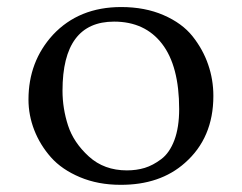

<svg xmlns="http://www.w3.org/2000/svg" viewBox="-20 -510 680 540"><path d="M60.1 -230Q60.1 -336.9 128.9 -412.1Q202.1 -490.2 320.8 -490.2Q387.7 -490.2 439.9 -467.5Q492.2 -444.8 521.5 -408Q550.8 -371.1 565.4 -328.6Q580.1 -286.1 580.1 -240.2Q580.1 -122.1 500 -51.8Q430.2 10.3 318.8 9.8Q255.9 9.8 204.8 -11.7Q153.8 -33.2 123.3 -67.6Q92.8 -102.1 76.4 -144Q60.1 -186 60.1 -230ZM300.8 -449.2Q155.8 -449.2 155.8 -254.9Q155.8 -205.1 171.4 -157Q187 -108.9 230 -69.8Q272.9 -30.8 336.9 -30.8Q363.8 -30.8 387 -37.8Q410.2 -44.9 433.6 -62.5Q457 -80.1 470.5 -116Q483.9 -151.9 483.9 -203.1Q483.9 -324.2 435.8 -386.7Q387.7 -449.2 300.8 -449.2Z"/></svg>

Font: Linux Libertine Mono
Style: Mono
Weight: 400
Designer: Philipp H. Poll
Foundry: Philipp H. Poll
Version: Version 5.1.7 ; ttfautohint (v0.9)